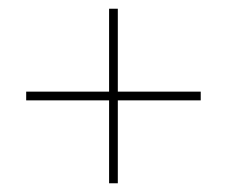

<svg xmlns="http://www.w3.org/2000/svg" viewBox="-20 -540 520 440"><path d="M440 -310H250V-120H230V-310H40V-330H230V-520H250V-330H440Z"/></svg>

Font: Montserrat-Arabic Thin
Style: Regular
Weight: 250
Designer: Mohamed Gaber
Foundry: Kief Type Foundry
Version: Version 5.008